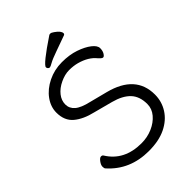

<svg xmlns="http://www.w3.org/2000/svg" viewBox="-255 -995 1128 1128"><g transform="rotate(-45 308.5 -431.0)"><path d="M234 -370Q161 -387 118 -423Q75 -459 75 -526Q75 -574 106 -617Q137 -660 191 -686.5Q245 -713 307.5 -713Q370 -713 418 -696.5Q466 -680 495.5 -657Q525 -634 525 -612Q525 -590 516 -575.5Q507 -561 499.5 -561Q492 -561 485 -568L473 -580Q439 -623 370 -642Q340 -650 304.5 -650Q269 -650 230 -631.5Q191 -613 168.5 -584.5Q146 -556 146 -523Q146 -490 172.5 -467Q199 -444 261 -430L370 -402Q560 -353 560 -192Q560 -134 529.5 -86Q499 -38 441.5 -10Q384 18 300 18Q144 18 47 -91Q42 -96 42 -110Q42 -124 55 -141.5Q68 -159 78.5 -159Q89 -159 93 -152Q159 -45 302 -45Q351 -45 393.5 -63.5Q436 -82 462.5 -113.5Q489 -145 489 -184Q489 -248 454 -284.5Q419 -321 351 -339ZM428 -816Q379 -798 330.5 -781Q282 -764 262 -752.5Q242 -741 236 -741Q230 -741 225 -746Q220 -751 220 -758Q220 -779 370 -879Q372 -880 379 -880Q386 -880 400 -870Q435 -846 435 -826Q435 -819 428 -816Z"/></g></svg>

Font: Fusion Kai T
Style: Regular
Weight: 400
Designer: Fontworks Inc.
Version: Version 24.134;May 13, 2024